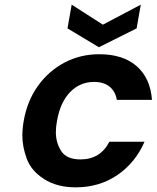

<svg xmlns="http://www.w3.org/2000/svg" viewBox="-20 -796 673 825"><path d="M567 -674 405 -593 270 -674 288 -776 422 -690 585 -776ZM82 -277Q97 -363 143.5 -427.5Q190 -492 258 -527.5Q326 -563 406 -563Q509 -563 567.5 -511.5Q626 -460 633 -367H482Q476 -403 451 -423.5Q426 -444 384 -444Q324 -444 281.5 -400.5Q239 -357 225 -277Q220 -250 220 -228Q220 -183 243 -147Q266 -111 326 -111Q411 -111 450 -187H601Q562 -97 484.5 -44Q407 9 305 9Q225 9 169.5 -26.5Q114 -62 95 -114Q76 -166 76 -213Q76 -243 82 -277Z"/></svg>

Font: Fz Poppins SemBd
Style: Italic
Weight: 600
Italic angle: -10°
Designer: Ninad Kale (Devanagari), Jonny Pinhorn (Latin)
Foundry: Indian Type Foundry
Version: Vit hóa bi Vntype.Com & FontZin.Com